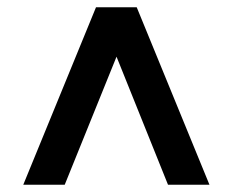

<svg xmlns="http://www.w3.org/2000/svg" viewBox="-20 -648 640 528"><path d="M44 -140 244 -628H356L556 -140H442L284 -533H317L158 -140Z"/></svg>

Font: Nunito Sans 9pt ExtraBold
Style: Regular
Weight: 800
Version: Version 3.101;gftools[0.9.27]